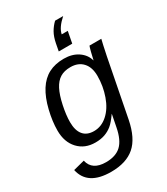

<svg xmlns="http://www.w3.org/2000/svg" viewBox="-233 -867 1023 1175"><g transform="rotate(-30 278.0 -279.5)"><path d="M193.8 207.5Q28.3 207.5 2 84.5L81.5 64Q98.6 140.6 195.8 140.6Q265.1 140.6 303.2 104.7Q341.3 68.8 356.9 -13.2L373.5 -98.1H372.6Q342.3 -54.7 319.1 -35.6Q295.9 -16.6 266.8 -6.3Q237.8 3.9 200.2 3.9Q125.5 3.9 79.8 -45.2Q34.2 -94.2 34.2 -175.3Q34.2 -240.2 52.5 -315.4Q70.8 -390.6 102.5 -440.4Q134.3 -490.2 179.7 -513.9Q225.1 -537.6 287.1 -537.6Q346.2 -537.6 387 -509.8Q427.7 -481.9 439.5 -438H440.4Q443.8 -456.1 452.6 -490Q461.4 -523.9 463.9 -528.3H547.4L538.1 -488.3L523.4 -418.9L444.8 -15.1Q421.4 103 360.8 155.3Q300.3 207.5 193.8 207.5ZM126.5 -182.1Q126.5 -123 152.1 -92Q177.7 -61 227.5 -61Q280.3 -61 323.2 -99.4Q366.2 -137.7 389.9 -204.6Q413.6 -271.5 413.6 -343.8Q413.6 -404.8 382.3 -438.7Q351.1 -472.7 296.4 -472.7Q252.4 -472.7 223.1 -454.6Q193.8 -436.5 173.8 -397.9Q153.8 -359.4 140.1 -295.2Q126.5 -231 126.5 -182.1ZM357.9 -765.6H415Q359.4 -716.3 351.1 -672.9H394L378.4 -591.3H283.2L293 -643.1Q301.3 -685.5 317.6 -714.1Q334 -742.7 357.9 -765.6Z"/></g></svg>

Font: Liberation Sans
Style: Italic
Weight: 400
Italic angle: -12°
Designer: Steve Matteson
Foundry: Ascender Corporation
Version: Version 2.1.5